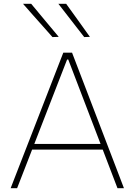

<svg xmlns="http://www.w3.org/2000/svg" viewBox="-20 -990 708 1010"><path d="M36 0Q58.5 -58 83 -121.2Q107.5 -184.5 130 -242L225 -486.5Q250.5 -552 271.2 -605.5Q292 -659 313 -713H359Q380 -658.5 400.2 -605.5Q420.5 -552.5 446 -486L540 -240.5Q562.5 -181.5 586.5 -119.2Q610.5 -57 632 0H598Q572.5 -67 545.2 -138Q518 -209 494 -272L339 -677H333L177 -275.5Q151.5 -210 124 -138.8Q96.5 -67.5 70 0ZM137 -203V-233H532V-203ZM256 -795Q230.5 -824 204.8 -852.8Q179 -881.5 153.2 -910.8Q127.5 -940 101 -970H144Q179.5 -927.5 216 -883.5Q252.5 -839.5 289 -796ZM423 -795Q400.5 -824 378 -852.8Q355.5 -881.5 333 -910.8Q310.5 -940 287 -970H328Q359 -927.5 390 -884Q421 -840.5 453 -796Z"/></svg>

Font: Commissioner Thin
Style: Regular
Weight: 100
Designer: Kostas Bartsokas
Foundry: Kostas Bartsokas
Version: Version 1.001;gftools[0.9.23]